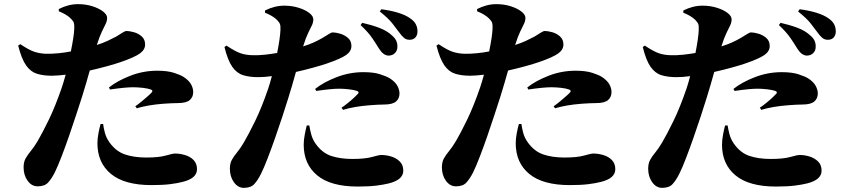

<svg xmlns="http://www.w3.org/2000/svg" viewBox="-20 -844 4040 918"><path d="M505.9 -416 501 -425.8Q541.5 -458 603.3 -481.9Q665 -505.9 731.9 -505.9Q780.8 -505.9 811.8 -495.8Q842.8 -485.8 857.9 -476.1Q883.3 -459.5 893.6 -440.7Q903.8 -421.9 903.8 -403.8Q903.8 -379.9 887.2 -365.5Q870.6 -351.1 830.1 -351.1Q817.4 -351.1 799.6 -350.3Q781.7 -349.6 762.2 -348.1Q686.5 -342.3 633.8 -326.2L627 -335.9Q640.6 -345.2 657.2 -358.9Q673.8 -372.6 687.7 -385Q701.7 -397.5 706.1 -402.8Q712.9 -411.6 701.2 -416Q686.5 -421.4 662.1 -424.1Q637.7 -426.8 616.2 -426.8Q578.1 -426.8 505.9 -416ZM261.2 -790V-800.8Q307.1 -824.2 353 -824.2Q390.1 -824.2 421.6 -814.2Q453.1 -804.2 472.7 -789.1Q492.2 -773.9 492.2 -758.8Q492.2 -744.1 485.4 -730.2Q478.5 -716.3 467.5 -693.6Q456.5 -670.9 442.9 -628.9Q471.7 -638.2 493.9 -648.4Q516.1 -658.7 535.2 -668.9Q552.2 -678.7 564.9 -687.3Q577.6 -695.8 585 -695.8Q599.6 -695.8 620.6 -689.9Q641.6 -684.1 657.7 -669.7Q673.8 -655.3 673.8 -630.9Q673.8 -606.4 648.9 -588.4Q624 -570.3 556.2 -546.9Q532.2 -538.6 492.4 -527.6Q452.6 -516.6 409.2 -506.8Q400.9 -477.5 391.8 -446Q382.8 -414.6 373 -383.8Q360.8 -345.7 344.2 -294.9Q327.6 -244.1 309.3 -191.4Q291 -138.7 273.4 -93.3Q255.9 -47.9 242.2 -20Q227.1 9.8 210.4 28.3Q193.8 46.9 160.2 46.9Q131.3 46.9 112.1 20.3Q92.8 -6.3 92.8 -43.9Q92.8 -69.3 102.5 -86.7Q112.3 -104 127.7 -122.6Q143.1 -141.1 160.2 -169.9Q182.6 -208 213.9 -272.5Q245.1 -336.9 275.9 -426.8Q280.3 -439.9 284.9 -455.3Q289.6 -470.7 293.9 -486.8Q275.9 -484.9 259.3 -483.4Q242.7 -481.9 229 -481.9Q186.5 -481.9 156.2 -491.5Q126 -501 104.5 -531.7Q83 -562.5 66.9 -626L77.1 -632.8Q119.1 -604.5 145 -596.2Q170.9 -587.9 200.2 -586.9Q230 -586.4 261 -589.6Q292 -592.8 318.8 -598.1Q333.5 -669.9 335 -706.1Q335.9 -726.1 333 -735.1Q330.1 -744.1 317.9 -755.9Q298.3 -775.4 261.2 -790ZM460.9 -251H473.1Q475.1 -233.9 481.4 -209.5Q487.8 -185.1 502.9 -164.1Q533.7 -120.6 577.1 -105.7Q620.6 -90.8 679.2 -90.8Q739.7 -90.8 772.7 -100.3Q805.7 -109.9 816.9 -109.9Q840.8 -109.9 865.2 -102.5Q889.6 -95.2 905.8 -78.6Q921.9 -62 921.9 -35.2Q921.9 9.3 852.1 25.9Q828.1 32.2 793 36.6Q757.8 41 704.1 41Q575.2 41 510.5 -12.5Q445.8 -65.9 445.8 -159.2Q445.8 -180.7 450.7 -206.8Q455.6 -232.9 460.9 -251Z M1704.1 -724.1 1711.9 -734.9Q1755.4 -725.1 1792.7 -711.2Q1830.1 -697.3 1855 -673.8Q1870.1 -660.6 1875.5 -647Q1880.9 -633.3 1879.9 -619.1Q1879.9 -601.6 1867.9 -589.8Q1856 -578.1 1836.9 -578.1Q1812 -579.6 1792 -611.8Q1779.3 -632.8 1759.8 -661.6Q1740.2 -690.4 1704.1 -724.1ZM1620.1 -318.8 1612.8 -329.1Q1626.5 -337.9 1643.3 -351.6Q1660.2 -365.2 1673.8 -377.9Q1687.5 -390.6 1691.9 -396Q1698.7 -404.8 1687 -409.2Q1672.9 -414.1 1648.2 -417Q1623.5 -419.9 1602.1 -419.9Q1564.5 -419.9 1492.2 -409.2L1486.8 -418.9Q1527.3 -451.2 1589.4 -475.1Q1651.4 -499 1717.8 -499Q1766.6 -499 1797.9 -488.8Q1829.1 -478.5 1844.2 -469.2Q1869.6 -452.6 1879.9 -433.8Q1890.1 -415 1890.1 -397Q1890.1 -373 1873.3 -358.6Q1856.4 -344.2 1815.9 -344.2Q1803.2 -344.2 1785.4 -343.3Q1767.6 -342.3 1748 -340.8Q1672.9 -335 1620.1 -318.8ZM1247.1 -783.2V-793.9Q1293 -816.9 1338.9 -816.9Q1376 -816.9 1407.7 -806.9Q1439.5 -796.9 1458.7 -782Q1478 -767.1 1478 -752Q1478 -736.8 1471.4 -723.1Q1464.8 -709.5 1453.6 -686.8Q1442.4 -664.1 1429.2 -622.1Q1457.5 -630.9 1480 -641.1Q1502.4 -651.4 1521 -662.1Q1538.1 -671.9 1550.8 -680.4Q1563.5 -689 1570.8 -689Q1585.4 -689 1606.4 -682.9Q1627.4 -676.8 1643.8 -662.6Q1660.2 -648.4 1660.2 -624Q1660.2 -599.1 1635.3 -581.3Q1610.4 -563.5 1542 -540Q1518.1 -531.7 1478.3 -520.8Q1438.5 -509.8 1395 -500Q1386.7 -470.7 1377.7 -439.2Q1368.7 -407.7 1358.9 -377Q1347.2 -338.9 1330.6 -288.1Q1314 -237.3 1295.4 -184.6Q1276.9 -131.8 1259.3 -86.2Q1241.7 -40.5 1228 -13.2Q1212.9 17.1 1196.3 35.6Q1179.7 54.2 1146 54.2Q1117.7 54.2 1098.4 27.3Q1079.1 0.5 1079.1 -37.1Q1079.1 -62.5 1088.6 -79.8Q1098.1 -97.2 1113.5 -115.5Q1128.9 -133.8 1146 -163.1Q1168.5 -201.2 1200 -265.6Q1231.4 -330.1 1262.2 -419.9Q1266.6 -432.6 1271 -448Q1275.4 -463.4 1279.8 -480Q1262.2 -477.5 1245.4 -476.3Q1228.5 -475.1 1214.8 -475.1Q1172.4 -475.1 1142.1 -484.6Q1111.8 -494.1 1090.3 -524.9Q1068.8 -555.7 1053.2 -619.1L1063 -626Q1105 -597.7 1130.9 -589.1Q1156.7 -580.6 1186 -580.1Q1215.8 -579.1 1246.8 -582.5Q1277.8 -585.9 1305.2 -590.8Q1319.3 -662.6 1320.8 -699.2Q1321.8 -719.2 1318.8 -728Q1315.9 -736.8 1304.2 -749Q1284.2 -768.6 1247.1 -783.2ZM1446.8 -244.1H1459Q1461.4 -226.6 1467.8 -202.4Q1474.1 -178.2 1488.8 -157.2Q1519.5 -113.3 1563 -98.6Q1606.4 -84 1665 -84Q1725.6 -84 1758.8 -93.5Q1792 -103 1803.2 -103Q1827.1 -103 1851.3 -95.5Q1875.5 -87.9 1891.8 -71.5Q1908.2 -55.2 1908.2 -27.8Q1908.2 16.1 1837.9 33.2Q1814 39.1 1779.1 43.5Q1744.1 47.9 1689.9 47.9Q1561 47.9 1496.6 -5.6Q1432.1 -59.1 1432.1 -151.9Q1432.1 -173.8 1437 -200Q1441.9 -226.1 1446.8 -244.1ZM1795.9 -789.1 1803.2 -799.8Q1848.1 -793.9 1883.8 -783Q1919.4 -772 1941.9 -755.9Q1960.9 -742.7 1968.5 -727.3Q1976.1 -711.9 1976.1 -693.8Q1976.1 -675.8 1966.1 -664.8Q1956.1 -653.8 1938 -653.8Q1922.4 -653.8 1911.4 -663.1Q1900.4 -672.4 1887.2 -690.9Q1875 -707.5 1856.4 -731.4Q1837.9 -755.4 1795.9 -789.1Z M2505.9 -416 2501 -425.8Q2541.5 -458 2603.3 -481.9Q2665 -505.9 2731.9 -505.9Q2780.8 -505.9 2811.8 -495.8Q2842.8 -485.8 2857.9 -476.1Q2883.3 -459.5 2893.6 -440.7Q2903.8 -421.9 2903.8 -403.8Q2903.8 -379.9 2887.2 -365.5Q2870.6 -351.1 2830.1 -351.1Q2817.4 -351.1 2799.6 -350.3Q2781.7 -349.6 2762.2 -348.1Q2686.5 -342.3 2633.8 -326.2L2627 -335.9Q2640.6 -345.2 2657.2 -358.9Q2673.8 -372.6 2687.7 -385Q2701.7 -397.5 2706.1 -402.8Q2712.9 -411.6 2701.2 -416Q2686.5 -421.4 2662.1 -424.1Q2637.7 -426.8 2616.2 -426.8Q2578.1 -426.8 2505.9 -416ZM2261.2 -790V-800.8Q2307.1 -824.2 2353 -824.2Q2390.1 -824.2 2421.6 -814.2Q2453.1 -804.2 2472.7 -789.1Q2492.2 -773.9 2492.2 -758.8Q2492.2 -744.1 2485.4 -730.2Q2478.5 -716.3 2467.5 -693.6Q2456.5 -670.9 2442.9 -628.9Q2471.7 -638.2 2493.9 -648.4Q2516.1 -658.7 2535.2 -668.9Q2552.2 -678.7 2564.9 -687.3Q2577.6 -695.8 2585 -695.8Q2599.6 -695.8 2620.6 -689.9Q2641.6 -684.1 2657.7 -669.7Q2673.8 -655.3 2673.8 -630.9Q2673.8 -606.4 2648.9 -588.4Q2624 -570.3 2556.2 -546.9Q2532.2 -538.6 2492.4 -527.6Q2452.6 -516.6 2409.2 -506.8Q2400.9 -477.5 2391.8 -446Q2382.8 -414.6 2373 -383.8Q2360.8 -345.7 2344.2 -294.9Q2327.6 -244.1 2309.3 -191.4Q2291 -138.7 2273.4 -93.3Q2255.9 -47.9 2242.2 -20Q2227.1 9.8 2210.4 28.3Q2193.8 46.9 2160.2 46.9Q2131.3 46.9 2112.1 20.3Q2092.8 -6.3 2092.8 -43.9Q2092.8 -69.3 2102.5 -86.7Q2112.3 -104 2127.7 -122.6Q2143.1 -141.1 2160.2 -169.9Q2182.6 -208 2213.9 -272.5Q2245.1 -336.9 2275.9 -426.8Q2280.3 -439.9 2284.9 -455.3Q2289.6 -470.7 2293.9 -486.8Q2275.9 -484.9 2259.3 -483.4Q2242.7 -481.9 2229 -481.9Q2186.5 -481.9 2156.2 -491.5Q2126 -501 2104.5 -531.7Q2083 -562.5 2066.9 -626L2077.1 -632.8Q2119.1 -604.5 2145 -596.2Q2170.9 -587.9 2200.2 -586.9Q2230 -586.4 2261 -589.6Q2292 -592.8 2318.8 -598.1Q2333.5 -669.9 2335 -706.1Q2335.9 -726.1 2333 -735.1Q2330.1 -744.1 2317.9 -755.9Q2298.3 -775.4 2261.2 -790ZM2460.9 -251H2473.1Q2475.1 -233.9 2481.4 -209.5Q2487.8 -185.1 2502.9 -164.1Q2533.7 -120.6 2577.1 -105.7Q2620.6 -90.8 2679.2 -90.8Q2739.7 -90.8 2772.7 -100.3Q2805.7 -109.9 2816.9 -109.9Q2840.8 -109.9 2865.2 -102.5Q2889.6 -95.2 2905.8 -78.6Q2921.9 -62 2921.9 -35.2Q2921.9 9.3 2852.1 25.9Q2828.1 32.2 2793 36.6Q2757.8 41 2704.1 41Q2575.2 41 2510.5 -12.5Q2445.8 -65.9 2445.8 -159.2Q2445.8 -180.7 2450.7 -206.8Q2455.6 -232.9 2460.9 -251Z M3704.1 -724.1 3711.9 -734.9Q3755.4 -725.1 3792.7 -711.2Q3830.1 -697.3 3855 -673.8Q3870.1 -660.6 3875.5 -647Q3880.9 -633.3 3879.9 -619.1Q3879.9 -601.6 3867.9 -589.8Q3856 -578.1 3836.9 -578.1Q3812 -579.6 3792 -611.8Q3779.3 -632.8 3759.8 -661.6Q3740.2 -690.4 3704.1 -724.1ZM3620.1 -318.8 3612.8 -329.1Q3626.5 -337.9 3643.3 -351.6Q3660.2 -365.2 3673.8 -377.9Q3687.5 -390.6 3691.9 -396Q3698.7 -404.8 3687 -409.2Q3672.9 -414.1 3648.2 -417Q3623.5 -419.9 3602.1 -419.9Q3564.5 -419.9 3492.2 -409.2L3486.8 -418.9Q3527.3 -451.2 3589.4 -475.1Q3651.4 -499 3717.8 -499Q3766.6 -499 3797.9 -488.8Q3829.1 -478.5 3844.2 -469.2Q3869.6 -452.6 3879.9 -433.8Q3890.1 -415 3890.1 -397Q3890.1 -373 3873.3 -358.6Q3856.4 -344.2 3815.9 -344.2Q3803.2 -344.2 3785.4 -343.3Q3767.6 -342.3 3748 -340.8Q3672.9 -335 3620.1 -318.8ZM3247.1 -783.2V-793.9Q3293 -816.9 3338.9 -816.9Q3376 -816.9 3407.7 -806.9Q3439.5 -796.9 3458.7 -782Q3478 -767.1 3478 -752Q3478 -736.8 3471.4 -723.1Q3464.8 -709.5 3453.6 -686.8Q3442.4 -664.1 3429.2 -622.1Q3457.5 -630.9 3480 -641.1Q3502.4 -651.4 3521 -662.1Q3538.1 -671.9 3550.8 -680.4Q3563.5 -689 3570.8 -689Q3585.4 -689 3606.4 -682.9Q3627.4 -676.8 3643.8 -662.6Q3660.2 -648.4 3660.2 -624Q3660.2 -599.1 3635.3 -581.3Q3610.4 -563.5 3542 -540Q3518.1 -531.7 3478.3 -520.8Q3438.5 -509.8 3395 -500Q3386.7 -470.7 3377.7 -439.2Q3368.7 -407.7 3358.9 -377Q3347.2 -338.9 3330.6 -288.1Q3314 -237.3 3295.4 -184.6Q3276.9 -131.8 3259.3 -86.2Q3241.7 -40.5 3228 -13.2Q3212.9 17.1 3196.3 35.6Q3179.7 54.2 3146 54.2Q3117.7 54.2 3098.4 27.3Q3079.1 0.5 3079.1 -37.1Q3079.1 -62.5 3088.6 -79.8Q3098.1 -97.2 3113.5 -115.5Q3128.9 -133.8 3146 -163.1Q3168.5 -201.2 3200 -265.6Q3231.4 -330.1 3262.2 -419.9Q3266.6 -432.6 3271 -448Q3275.4 -463.4 3279.8 -480Q3262.2 -477.5 3245.4 -476.3Q3228.5 -475.1 3214.8 -475.1Q3172.4 -475.1 3142.1 -484.6Q3111.8 -494.1 3090.3 -524.9Q3068.8 -555.7 3053.2 -619.1L3063 -626Q3105 -597.7 3130.9 -589.1Q3156.7 -580.6 3186 -580.1Q3215.8 -579.1 3246.8 -582.5Q3277.8 -585.9 3305.2 -590.8Q3319.3 -662.6 3320.8 -699.2Q3321.8 -719.2 3318.8 -728Q3315.9 -736.8 3304.2 -749Q3284.2 -768.6 3247.1 -783.2ZM3446.8 -244.1H3459Q3461.4 -226.6 3467.8 -202.4Q3474.1 -178.2 3488.8 -157.2Q3519.5 -113.3 3563 -98.6Q3606.4 -84 3665 -84Q3725.6 -84 3758.8 -93.5Q3792 -103 3803.2 -103Q3827.1 -103 3851.3 -95.5Q3875.5 -87.9 3891.8 -71.5Q3908.2 -55.2 3908.2 -27.8Q3908.2 16.1 3837.9 33.2Q3814 39.1 3779.1 43.5Q3744.1 47.9 3689.9 47.9Q3561 47.9 3496.6 -5.6Q3432.1 -59.1 3432.1 -151.9Q3432.1 -173.8 3437 -200Q3441.9 -226.1 3446.8 -244.1ZM3795.9 -789.1 3803.2 -799.8Q3848.1 -793.9 3883.8 -783Q3919.4 -772 3941.9 -755.9Q3960.9 -742.7 3968.5 -727.3Q3976.1 -711.9 3976.1 -693.8Q3976.1 -675.8 3966.1 -664.8Q3956.1 -653.8 3938 -653.8Q3922.4 -653.8 3911.4 -663.1Q3900.4 -672.4 3887.2 -690.9Q3875 -707.5 3856.4 -731.4Q3837.9 -755.4 3795.9 -789.1Z"/></svg>

Font: Source Han Serif JP Heavy
Style: Regular
Weight: 900
Designer: Ryoko NISHIZUKA  (kana & ideographs); Frank Grießhammer (Latin, Greek & Cyrillic); Wenlong ZHANG  (bopomofo); Sandoll Co
Foundry: Adobe Systems Incorporated
Version: Version 1.001;PS 1.001;hotconv 16.6.54;makeotf.lib2.5.65590